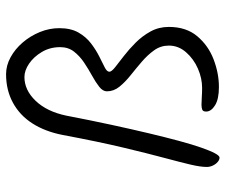

<svg xmlns="http://www.w3.org/2000/svg" viewBox="-74 -668 726 617"><g transform="rotate(-90 288.5 -360.0)"><path d="M366 -371Q366 -364 380.5 -352.5Q395 -341 416.5 -324.5Q438 -308 459.5 -286.5Q481 -265 495.5 -238.5Q510 -212 510 -180Q510 -124 480 -88.5Q450 -53 405.5 -36Q361 -19 317 -19Q278 -19 258 -31.5Q238 -44 238 -60Q238 -70 244 -72.5Q250 -75 260 -75Q270 -75 284.5 -74Q299 -73 314 -73Q345 -73 376 -86.5Q407 -100 428.5 -124.5Q450 -149 450 -180Q450 -206 435 -227Q420 -248 398.5 -266.5Q377 -285 355 -302.5Q333 -320 318 -338.5Q303 -357 303 -379Q303 -392 317.5 -403.5Q332 -415 353 -426.5Q374 -438 395 -452Q416 -466 430.5 -484.5Q445 -503 445 -529Q445 -562 429.5 -588Q414 -614 392 -629Q370 -644 349 -644Q307 -644 272.5 -608Q238 -572 225 -510Q210 -432 195.5 -365Q181 -298 168 -243.5Q155 -189 143.5 -146.5Q132 -104 122 -75.5Q112 -47 104 -32Q96 -17 90 -17Q83 -17 76 -23Q69 -29 64.5 -38.5Q60 -48 60 -58Q60 -78 67.5 -110Q75 -142 89 -194Q103 -246 122 -325.5Q141 -405 163 -522Q174 -578 200 -618.5Q226 -659 266.5 -681Q307 -703 358 -703Q386 -703 412.5 -688.5Q439 -674 460 -649.5Q481 -625 493.5 -594.5Q506 -564 506 -532Q506 -495 492 -470.5Q478 -446 457 -430Q436 -414 415 -403.5Q394 -393 380 -386Q366 -379 366 -371Z"/></g></svg>

Font: Kalam Variable Light
Style: Regular
Weight: 300
Designer: Lipi Raval, Jonny Pinhorn
Foundry: Indian Type Foundry
Version: Version 3.000